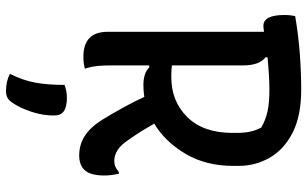

<svg xmlns="http://www.w3.org/2000/svg" viewBox="-212 -548 1024 640"><g transform="rotate(90 300.0 -228.0)"><path d="M209 1Q192 6 169 6Q86 6 86 -75V-596Q72 -594 66 -594Q30 -594 30 -664Q30 -685 34 -700Q99 -711 161 -715.5Q223 -720 279 -720Q367 -720 423 -691Q479 -662 506 -614.5Q533 -567 533 -511V-494Q533 -402 492.5 -334Q452 -266 392 -230Q404 -209 417 -188Q430 -167 445 -146Q462 -120 479.5 -108.5Q497 -97 516 -97Q528 -97 536.5 -101Q545 -105 553 -112H559Q565 -87 565 -64Q565 -16 546 3Q529 20 498 20Q463 20 434 2Q405 -16 379 -57Q357 -93 338 -127.5Q319 -162 303 -197Q283 -194 264 -194Q223 -194 204 -214L198 -213V-89Q198 -61 200 -40.5Q202 -20 209 1ZM198 -527V-289Q212 -287 237 -287Q318 -287 370.5 -340.5Q423 -394 423 -491V-505Q423 -531 418.5 -551Q414 -571 405 -587Q379 -602 350 -608Q321 -614 280 -614Q250 -614 223 -612Q196 -610 172 -608L170 -602Q198 -581 198 -527ZM263 69Q284 61 305 61Q336 61 350.5 71Q365 81 365 104Q365 142 352.5 179.5Q340 217 323 242Q314 255 305 259.5Q296 264 284 264Q251 264 226 251Q247 210 255 168.5Q263 127 263 69Z"/></g></svg>

Font: Recursive Mn Csl St Med
Style: Regular
Weight: 500
Monospace: yes
Version: Version 1.079;hotconv 1.0.112;makeotfexe 2.5.65598; ttfautoh